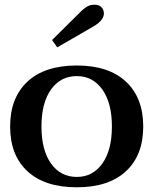

<svg xmlns="http://www.w3.org/2000/svg" viewBox="-20 -785 652 815"><path d="M201 -615 321 -734Q330 -744 345.5 -754.5Q361 -765 380 -765Q401 -765 411 -754Q421 -743 421 -728Q421 -699 377 -673L223 -584ZM23 -248Q23 -370 96.5 -438.5Q170 -507 306 -507Q441 -507 514.5 -438.5Q588 -370 588 -248Q588 -126 514.5 -58Q441 10 306 10Q170 10 96.5 -58Q23 -126 23 -248ZM455 -248Q455 -348 414.5 -405Q374 -462 306 -462Q237 -462 196.5 -405Q156 -348 156 -248Q156 -148 196.5 -91Q237 -34 306 -34Q374 -34 414.5 -91Q455 -148 455 -248Z"/></svg>

Font: Trirong SemiBold
Style: Regular
Weight: 600
Designer: Katatrad Team
Foundry: CadsonDemak
Version: Version 1.000